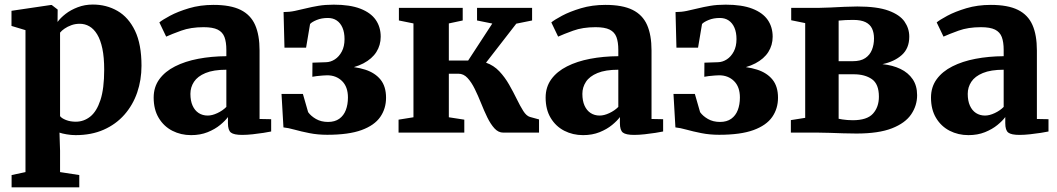

<svg xmlns="http://www.w3.org/2000/svg" viewBox="-20 -583 4648 844"><path d="M31 240.5V186.5L92 173.5V-450.5L30.5 -469V-535.5L203 -561H207.5L233.5 -541L233 -486.5Q245.5 -504 268.2 -521.8Q291 -539.5 321.8 -551.2Q352.5 -563 388 -563Q448 -563 496.5 -535Q545 -507 573.5 -447.8Q602 -388.5 602 -294Q602 -231.5 583 -176.2Q564 -121 526.8 -78.8Q489.5 -36.5 435.8 -12.8Q382 11 312.5 11Q293 11 272.8 7.5Q252.5 4 241.5 0L244 79.5V173.5L328.5 186.5V240.5ZM313 -48Q348.5 -48 376.8 -70.5Q405 -93 421.5 -143.2Q438 -193.5 438 -276.5Q438 -331 430 -369.2Q422 -407.5 407.2 -431.8Q392.5 -456 373 -467.2Q353.5 -478.5 330.5 -478.5Q310.5 -478.5 293.5 -472.2Q276.5 -466 263.8 -457.2Q251 -448.5 244 -439.5V-72.5Q251 -63 270 -55.5Q289 -48 313 -48Z M820 11Q775 11 737.5 -8.2Q700 -27.5 677.8 -64.5Q655.5 -101.5 655.5 -154Q655.5 -200.5 680.5 -234.8Q705.5 -269 749.5 -291.2Q793.5 -313.5 851.2 -324.5Q909 -335.5 975 -336V-363.5Q975 -398 966.8 -420Q958.5 -442 937 -452.8Q915.5 -463.5 875 -463.5Q818.5 -463.5 776.5 -448.2Q734.5 -433 710.5 -422L680.5 -484.5Q693.5 -495.5 727.5 -513.8Q761.5 -532 810.8 -546.8Q860 -561.5 918.5 -561.5Q993.5 -561.5 1037.8 -539.5Q1082 -517.5 1101.5 -473.2Q1121 -429 1121 -361V-60L1172 -59V-5Q1160.5 -2.5 1138.5 1Q1116.5 4.5 1091.2 7.2Q1066 10 1044.5 10Q1008.5 10 995.2 -0.2Q982 -10.5 982 -41.5V-68.5Q970.5 -52.5 947.8 -33.8Q925 -15 892.8 -2Q860.5 11 820 11ZM893 -75Q912.5 -75 935.5 -85.8Q958.5 -96.5 975 -113V-276.5Q918.5 -276.5 883.5 -262Q848.5 -247.5 832.8 -223.5Q817 -199.5 817 -170.5Q817 -140 826.5 -118.8Q836 -97.5 853.2 -86.2Q870.5 -75 893 -75Z M1418.5 9.5Q1376.5 9.5 1340 2.2Q1303.5 -5 1275 -13Q1246.5 -21 1226 -23L1217.5 -170H1311.5L1334.5 -90Q1346.5 -73 1369 -60Q1391.5 -47 1422 -47Q1452 -47 1471.5 -61Q1491 -75 1500.2 -99.2Q1509.5 -123.5 1509.5 -154.5Q1509.5 -201 1483.8 -226.5Q1458 -252 1418 -252Q1411.5 -252 1398.2 -251Q1385 -250 1372.2 -248.5Q1359.5 -247 1353 -245.5L1353.5 -307.5L1413 -309.5Q1433.5 -310 1452 -322Q1470.5 -334 1482.5 -356.5Q1494.5 -379 1494.5 -411Q1494.5 -440.5 1485.5 -461.2Q1476.5 -482 1460.2 -493Q1444 -504 1421.5 -504Q1393.5 -504 1372.2 -495.2Q1351 -486.5 1343 -477.5L1325.5 -373.5H1230.5L1226.5 -530Q1252 -530 1275.8 -535Q1299.5 -540 1324.8 -546.2Q1350 -552.5 1379.8 -557.5Q1409.5 -562.5 1447 -562.5Q1518.5 -562.5 1564.2 -544.8Q1610 -527 1631.8 -495.5Q1653.5 -464 1653.5 -421.5Q1653.5 -384.5 1634.5 -354.5Q1615.5 -324.5 1577.5 -304.5Q1539.5 -284.5 1482.5 -277L1483.5 -291.5Q1541 -291 1584.8 -277Q1628.5 -263 1652.8 -233Q1677 -203 1677 -153.5Q1677 -105.5 1651.5 -68.8Q1626 -32 1569.2 -11.2Q1512.5 9.5 1418.5 9.5Z M1732 0V-57L1797.5 -67.5V-480L1733.5 -493V-548.5H2014V-493L1953 -480V-317H2038L2144 -479.5L2077 -493V-548.5H2319V-493L2249.5 -479L2116.5 -307.5Q2150.5 -295.5 2175 -269.5Q2199.5 -243.5 2218 -211Q2236.5 -178.5 2251.5 -147.8Q2266.5 -117 2280.2 -95.2Q2294 -73.5 2309.5 -69L2349.5 -58V0H2192.5Q2170.5 0 2153.5 -18.8Q2136.5 -37.5 2122.2 -66.8Q2108 -96 2094.8 -129.2Q2081.5 -162.5 2067 -192Q2052.5 -221.5 2035.2 -240.2Q2018 -259 1995 -259H1953V-67.5L2021 -57V0Z M2543 11Q2498 11 2460.5 -8.2Q2423 -27.5 2400.8 -64.5Q2378.5 -101.5 2378.5 -154Q2378.5 -200.5 2403.5 -234.8Q2428.5 -269 2472.5 -291.2Q2516.5 -313.5 2574.2 -324.5Q2632 -335.5 2698 -336V-363.5Q2698 -398 2689.8 -420Q2681.5 -442 2660 -452.8Q2638.5 -463.5 2598 -463.5Q2541.5 -463.5 2499.5 -448.2Q2457.5 -433 2433.5 -422L2403.5 -484.5Q2416.5 -495.5 2450.5 -513.8Q2484.5 -532 2533.8 -546.8Q2583 -561.5 2641.5 -561.5Q2716.5 -561.5 2760.8 -539.5Q2805 -517.5 2824.5 -473.2Q2844 -429 2844 -361V-60L2895 -59V-5Q2883.5 -2.5 2861.5 1Q2839.5 4.5 2814.2 7.2Q2789 10 2767.5 10Q2731.5 10 2718.2 -0.2Q2705 -10.5 2705 -41.5V-68.5Q2693.5 -52.5 2670.8 -33.8Q2648 -15 2615.8 -2Q2583.5 11 2543 11ZM2616 -75Q2635.5 -75 2658.5 -85.8Q2681.5 -96.5 2698 -113V-276.5Q2641.5 -276.5 2606.5 -262Q2571.5 -247.5 2555.8 -223.5Q2540 -199.5 2540 -170.5Q2540 -140 2549.5 -118.8Q2559 -97.5 2576.2 -86.2Q2593.5 -75 2616 -75Z M3141.5 9.5Q3099.5 9.5 3063 2.2Q3026.5 -5 2998 -13Q2969.5 -21 2949 -23L2940.5 -170H3034.5L3057.5 -90Q3069.5 -73 3092 -60Q3114.5 -47 3145 -47Q3175 -47 3194.5 -61Q3214 -75 3223.2 -99.2Q3232.5 -123.5 3232.5 -154.5Q3232.5 -201 3206.8 -226.5Q3181 -252 3141 -252Q3134.5 -252 3121.2 -251Q3108 -250 3095.2 -248.5Q3082.5 -247 3076 -245.5L3076.5 -307.5L3136 -309.5Q3156.5 -310 3175 -322Q3193.5 -334 3205.5 -356.5Q3217.5 -379 3217.5 -411Q3217.5 -440.5 3208.5 -461.2Q3199.5 -482 3183.2 -493Q3167 -504 3144.5 -504Q3116.5 -504 3095.2 -495.2Q3074 -486.5 3066 -477.5L3048.5 -373.5H2953.5L2949.5 -530Q2975 -530 2998.8 -535Q3022.5 -540 3047.8 -546.2Q3073 -552.5 3102.8 -557.5Q3132.5 -562.5 3170 -562.5Q3241.5 -562.5 3287.2 -544.8Q3333 -527 3354.8 -495.5Q3376.5 -464 3376.5 -421.5Q3376.5 -384.5 3357.5 -354.5Q3338.5 -324.5 3300.5 -304.5Q3262.5 -284.5 3205.5 -277L3206.5 -291.5Q3264 -291 3307.8 -277Q3351.5 -263 3375.8 -233Q3400 -203 3400 -153.5Q3400 -105.5 3374.5 -68.8Q3349 -32 3292.2 -11.2Q3235.5 9.5 3141.5 9.5Z M3744.5 4Q3717 4 3686.8 3Q3656.5 2 3627.8 1Q3599 0 3578 0H3456.5V-55L3519.5 -65V-481.5L3458 -494V-548.5H3581.5Q3600.5 -548.5 3629.8 -550Q3659 -551.5 3691.2 -553Q3723.5 -554.5 3748.5 -554.5Q3836 -554.5 3885.8 -536.2Q3935.5 -518 3956.2 -488Q3977 -458 3977 -422Q3977 -370.5 3944.2 -341.2Q3911.5 -312 3859 -301Q3904 -296.5 3938.2 -280Q3972.5 -263.5 3992 -234.8Q4011.5 -206 4011.5 -164.5Q4011.5 -119 3985.5 -80.5Q3959.5 -42 3901 -19Q3842.5 4 3744.5 4ZM3728.5 -54.5Q3791.5 -54.5 3817.5 -83.5Q3843.5 -112.5 3843.5 -158Q3843.5 -213.5 3812.8 -235Q3782 -256.5 3733 -256.5H3666.5V-61Q3673 -59.5 3682.5 -58Q3692 -56.5 3704.2 -55.5Q3716.5 -54.5 3728.5 -54.5ZM3666.5 -314H3728.5Q3763.5 -314 3783.8 -327.8Q3804 -341.5 3813 -364.2Q3822 -387 3822 -414Q3822 -439 3813.5 -457.2Q3805 -475.5 3785 -485.5Q3765 -495.5 3730.5 -495.5Q3713.5 -495.5 3697.2 -494.8Q3681 -494 3666.5 -492.5Z M4237 11Q4192 11 4154.5 -8.2Q4117 -27.5 4094.8 -64.5Q4072.5 -101.5 4072.5 -154Q4072.5 -200.5 4097.5 -234.8Q4122.5 -269 4166.5 -291.2Q4210.5 -313.5 4268.2 -324.5Q4326 -335.5 4392 -336V-363.5Q4392 -398 4383.8 -420Q4375.5 -442 4354 -452.8Q4332.5 -463.5 4292 -463.5Q4235.5 -463.5 4193.5 -448.2Q4151.5 -433 4127.5 -422L4097.5 -484.5Q4110.5 -495.5 4144.5 -513.8Q4178.5 -532 4227.8 -546.8Q4277 -561.5 4335.5 -561.5Q4410.5 -561.5 4454.8 -539.5Q4499 -517.5 4518.5 -473.2Q4538 -429 4538 -361V-60L4589 -59V-5Q4577.5 -2.5 4555.5 1Q4533.5 4.5 4508.2 7.2Q4483 10 4461.5 10Q4425.5 10 4412.2 -0.2Q4399 -10.5 4399 -41.5V-68.5Q4387.5 -52.5 4364.8 -33.8Q4342 -15 4309.8 -2Q4277.5 11 4237 11ZM4310 -75Q4329.5 -75 4352.5 -85.8Q4375.5 -96.5 4392 -113V-276.5Q4335.5 -276.5 4300.5 -262Q4265.5 -247.5 4249.8 -223.5Q4234 -199.5 4234 -170.5Q4234 -140 4243.5 -118.8Q4253 -97.5 4270.2 -86.2Q4287.5 -75 4310 -75Z"/></svg>

Font: Merriweather 36pt ExtraBold
Style: Regular
Weight: 800
Designer: Eben Sorkin
Foundry: Eben Sorkin
Version: Version 2.100